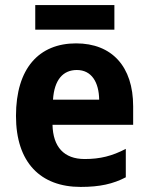

<svg xmlns="http://www.w3.org/2000/svg" viewBox="-20 -727 586 757"><path d="M431 -707H119V-610H431ZM280 -556C134 -556 43 -458 43 -270C43 -86 140 10 298 10C374 10 426 -2 476 -28V-140C422 -112 375 -100 314 -100C232 -100 189 -148 187 -235H505V-308C505 -465 421 -556 280 -556ZM283 -451C341 -451 370 -403 371 -334H189C194 -413 229 -451 283 -451Z"/></svg>

Font: Noto Sans Thai Looped SemiCondensed
Style: Bold
Weight: 700
Width: 4
Designer: Sasikarn Vongin, Ben Mitchell
Foundry: The Fontpad Ltd
Version: Version 1.001